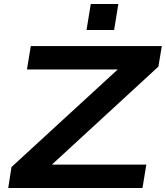

<svg xmlns="http://www.w3.org/2000/svg" viewBox="-20 -934 824 954"><path d="M21 0 37 -104 612 -632 609 -589H114L133 -705H784L767 -603L191 -73L195 -116H707L688 0ZM410 -785 431 -914H568L547 -785Z"/></svg>

Font: Nunito Sans 10pt Expanded
Style: Bold Italic
Weight: 700
Width: 7
Italic angle: -9°
Designer: Vernon Adams
Foundry: Vernon Adams
Version: Version 3.101;gftools[0.9.27]